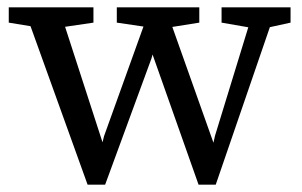

<svg xmlns="http://www.w3.org/2000/svg" viewBox="-20 -501 828 526"><path d="M220 5 45 -481H141L270 -83H254L265 -128L392 -481H433L574 -84H559L569 -129L677 -481H738L571 5H524L389 -377H405L395 -341L268 5ZM4 -439V-481H236V-439L127 -423H102ZM300 -439V-481H526V-439L432 -424H402ZM587 -439V-481H776V-439L703 -423H679Z"/></svg>

Font: Source Serif 4 18pt
Style: Regular
Weight: 400
Designer: Frank Grießhammer
Foundry: Adobe Systems Incorporated
Version: Version 4.004;hotconv 1.0.116;makeotfexe 2.5.65601